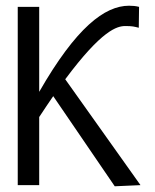

<svg xmlns="http://www.w3.org/2000/svg" viewBox="-20 -647 540 671"><path d="M42 0H117V-238C134 -264 151 -289 166 -311L381 4L471 0L208 -370C336 -542 389 -556 418 -556C443 -556 449 -554 465 -550L466 -623C455 -626 443 -627 431 -627C346 -627 246 -551 117 -326V-623H42Z"/></svg>

Font: Inconsolata Thin
Style: Regular
Weight: 100
Monospace: yes
Designer: Raph Levien, Cyreal, Brenton Simpson
Foundry: Raph Levien, Cyreal, Google
Version: Version 3.100